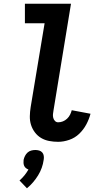

<svg xmlns="http://www.w3.org/2000/svg" viewBox="-20 -755 540 1033"><path d="M293 8Q268 8 244.5 3.5Q221 -1 201.5 -12.5Q182 -24 168 -42.5Q154 -61 147 -83Q140 -105 140.5 -129.5Q141 -154 145 -179L220 -630H114V-735H362L268 -162Q266 -151 265 -141Q264 -131 266.5 -121Q269 -111 276 -104Q283 -97 293 -97Q306 -97 318.5 -102Q331 -107 341 -116.5Q351 -126 357 -138Q363 -150 366 -162L467 -143Q459 -113 444 -85Q429 -57 406 -35Q383 -13 352.5 -2.5Q322 8 293 8ZM125 258 85 216Q100 203 112 188Q124 173 133 157Q125 154 119 149Q113 144 110 137Q107 130 106.5 122Q106 114 107 105Q109 95 114.5 84Q120 73 128.5 65.5Q137 58 148 55Q159 52 170 52Q181 52 191 55Q201 58 207.5 65.5Q214 73 215.5 84Q217 95 215 105Q212 127 204.5 148Q197 169 185 188.5Q173 208 158 225.5Q143 243 125 258Z"/></svg>

Font: Iosevka Curly Extrabold
Style: Italic
Weight: 800
Italic angle: -9°
Monospace: yes
Designer: Belleve Invis
Foundry: Belleve Invis
Version: Version 22.1.2; ttfautohint (v1.8.4)